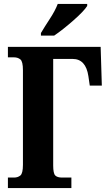

<svg xmlns="http://www.w3.org/2000/svg" viewBox="-20 -951 539 971"><path d="M20 0H341V-53H294Q270 -53 259.5 -63.5Q249 -74 249 -114V-653H347Q414 -653 427 -566L434 -518H495L489 -714H20V-661H51Q70 -661 83 -650.5Q96 -640 96 -596V-118Q96 -74 83 -63.5Q70 -53 51 -53H20ZM187 -771H254Q297 -800 351 -847.5Q405 -895 421 -921V-931H272Q259 -897 232.5 -856.5Q206 -816 187 -784Z"/></svg>

Font: Noto Serif ExtraCondensed Extra
Style: Regular
Weight: 800
Width: 3
Designer: Monotype Design Team
Foundry: Monotype Imaging Inc.
Version: Version 1.002